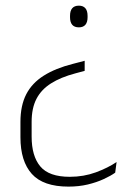

<svg xmlns="http://www.w3.org/2000/svg" viewBox="-20 -514 476 695"><path d="M286.5 -294V-257.5L253 -248.5Q200 -234.5 164.8 -212.2Q129.5 -190 112 -156.2Q94.5 -122.5 94.5 -73V-19.5Q94.5 51 126 88.5Q157.5 126 232.5 126Q283 126 327 109.8Q371 93.5 402 72.5L397 111Q381 122.5 355.5 134.2Q330 146 297.8 153.8Q265.5 161.5 228 161.5Q136.5 161.5 95.2 115.5Q54 69.5 54 -17V-72.5Q54 -132 75 -172.8Q96 -213.5 138.5 -240.2Q181 -267 244.5 -283ZM265.5 -493.5Q281 -493.5 289 -484.2Q297 -475 297 -456.5V-451.5Q297 -433.5 289 -424.2Q281 -415 265.5 -415Q249.5 -415 241.5 -424.2Q233.5 -433.5 233.5 -451.5V-456.5Q233.5 -475 241.5 -484.2Q249.5 -493.5 265.5 -493.5Z"/></svg>

Font: Anek Bangla ExtraLight
Style: Regular
Weight: 250
Designer: Sulekha Rajkumar (Bangla), Yesha Goshar (Latin)
Foundry: Ek Type
Version: Version 1.003